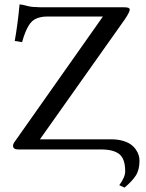

<svg xmlns="http://www.w3.org/2000/svg" viewBox="-20 -678 662 871"><path d="M485.8 -45.9Q514.2 -45.9 536.9 -39.3Q559.6 -32.7 573.5 -22.7Q587.4 -12.7 596.4 0.5Q605.5 13.7 609.1 26.1Q612.8 38.6 612.8 50.8Q612.8 92.8 595.7 118.9Q578.6 145 544.9 172.9L521 162.1Q547.9 126 547.9 99.1Q547.9 42.5 521.2 21.2Q494.6 0 438 0H63Q39.1 0 39.1 -17.1Q39.1 -25.4 48.8 -38.1L446.8 -603H193.8Q176.8 -603 165 -600.1Q134.3 -594.7 117.4 -572.5Q100.6 -550.3 87.9 -512.2Q85.9 -504.4 80.1 -486.8L46.9 -492.2Q60.5 -568.8 68.8 -658.2Q82 -657.2 101.8 -651.6Q121.6 -646 145 -646Q152.8 -645 169.9 -645H541Q556.6 -645 562.3 -642.6Q567.9 -640.1 568.8 -634.8Q567.4 -621.1 545.9 -589.8Q428.7 -424.8 161.1 -45.9Z"/></svg>

Font: Common Serif News
Style: Regular
Weight: 450
Designer: Philipp H. Poll, Khaled Hosny
Foundry: Stefan Peev, Context Ltd.
Version: Version 1.026